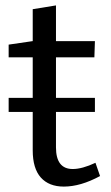

<svg xmlns="http://www.w3.org/2000/svg" viewBox="-20 -681 412 710"><path d="M350 -30Q278 9 216 9Q161 9 131 -24.5Q101 -58 101 -125V-267H12V-319H101V-469H12V-516L101 -529V-647L187 -661V-529H331L329 -469H187V-319H331V-267H187V-136Q187 -56 249 -56Q284 -56 333 -79Z"/></svg>

Font: Bitter Pro
Style: Regular
Weight: 400
Designer: Sol Matas, and Bitter project Authors
Foundry: Sol Matas
Version: Version 1.010